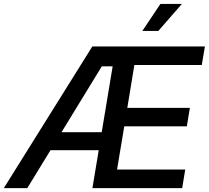

<svg xmlns="http://www.w3.org/2000/svg" viewBox="-43 -966 1073 986"><path d="M-23.4 0 431.2 -727.5H1009.3L993.2 -632.3H647L610.8 -412.1H932.1L916.5 -317.4H595.2L558.1 -95.2H908.2L892.6 0H431.6L535.6 -625.5H480L97.2 0ZM176.3 -194.8 191.4 -287.1H536.1L521 -194.8ZM688 -807.1 780.8 -945.8H891.1L770 -807.1Z"/></svg>

Font: Inter 18pt Medium
Style: Italic
Weight: 500
Italic angle: -9.3988°
Designer: Rasmus Andersson
Foundry: rsms
Version: Version 4.001;git-66647c0bb